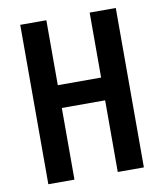

<svg xmlns="http://www.w3.org/2000/svg" viewBox="-81 -781 724 847"><g transform="rotate(-10 281.0 -357.0)"><path d="M495 0H378V-321H184V0H67V-714H184V-423H378V-714H495Z"/></g></svg>

Font: Noto Sans ExtraCondensed SemiBold
Style: Regular
Weight: 600
Width: 2
Designer: Monotype Design Team
Foundry: Monotype Imaging Inc.
Version: Version 2.013; ttfautohint (v1.8.4.7-5d5b)